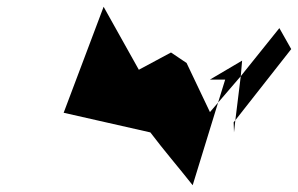

<svg xmlns="http://www.w3.org/2000/svg" viewBox="-20 -735 880 567"><path d="M168 -402 424 -344C464 -291 508 -240 549 -188L624 -432L600 -404L531 -549L485 -580L390 -529L286 -715ZM600 -500 695 -556 691 -510 624 -432 645 -500ZM691 -510 675 -380 840 -590 805 -652ZM670 -374 675 -380 671 -344Z"/></svg>

Font: bitstorm
Style: extobl
Weight: 400
Version: Version 0.2